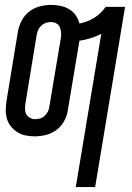

<svg xmlns="http://www.w3.org/2000/svg" viewBox="-20 -548 540 783"><path d="M289 215 393 -410Q372 -399 349 -392Q326 -385 304 -382L257 -101Q254 -78 242.5 -56Q231 -34 211.5 -19Q192 -4 168.5 2Q145 8 122 8Q103 8 85 4.5Q67 1 51.5 -8.5Q36 -18 24.5 -32.5Q13 -47 8 -64.5Q3 -82 3.5 -101Q4 -120 7 -139L53 -419Q57 -442 68.5 -464Q80 -486 99.5 -501Q119 -516 142.5 -522Q166 -528 188 -528Q208 -528 227 -524Q246 -520 262 -510.5Q278 -501 288.5 -486Q299 -471 304 -452Q319 -455 334 -460.5Q349 -466 363 -474.5Q377 -483 389.5 -495Q402 -507 411 -520H490L368 215ZM123 -62Q133 -62 143.5 -65Q154 -68 162 -75.5Q170 -83 175 -92.5Q180 -102 181 -112L228 -392Q230 -404 229 -415.5Q228 -427 224 -437Q220 -447 210 -452.5Q200 -458 188 -458Q178 -458 168 -455Q158 -452 149.5 -444.5Q141 -437 136.5 -427.5Q132 -418 130 -408L84 -128Q82 -116 82 -104.5Q82 -93 87 -83Q92 -73 102 -67.5Q112 -62 123 -62Z"/></svg>

Font: Iosevka SS18
Style: Italic
Weight: 400
Italic angle: -9°
Monospace: yes
Designer: Belleve Invis
Foundry: Belleve Invis
Version: Version 25.1.1; ttfautohint (v1.8.4)